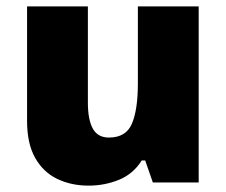

<svg xmlns="http://www.w3.org/2000/svg" viewBox="-20 -573 710 603"><path d="M604 -553V0H460L436 -69H425Q399 -27 354 -8.5Q309 10 258 10Q204 10 160 -11Q116 -32 90.5 -77Q65 -122 65 -193V-553H256V-251Q256 -197 271.5 -169Q287 -141 322 -141Q376 -141 394.5 -185Q413 -229 413 -311V-553Z"/></svg>

Font: Noto Sans Syriac Western Black
Style: Regular
Weight: 900
Designer: Patrick Giasson and the Monotype Design Team
Foundry: Monotype Imaging Inc.
Version: Version 3.000; ttfautohint (v1.8.4.7-5d5b)